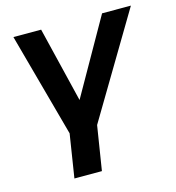

<svg xmlns="http://www.w3.org/2000/svg" viewBox="-101 -576 773 843"><g transform="rotate(-15 285.0 -154.5)"><path d="M134 180 165 -17 36 -489H162L254 -110H224L439 -489H570L291 -21L259 180Z"/></g></svg>

Font: Nunito Sans 12pt
Style: Bold Italic
Weight: 700
Italic angle: -9°
Designer: Vernon Adams
Foundry: Vernon Adams
Version: Version 3.101;gftools[0.9.27]